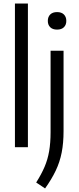

<svg xmlns="http://www.w3.org/2000/svg" viewBox="-20 -828 442 1080"><path d="M64 0V-808H137V0ZM233.5 232 183.5 198.5Q212.5 153 230.5 111Q248.5 69 256.5 22Q264.5 -25 264.5 -84.5V-542.5H337.5V-90.5Q337.5 -23.5 327 30Q316.5 83.5 293.5 131.8Q270.5 180 233.5 232ZM301 -661.5Q276 -661.5 262.5 -674.8Q249 -688 249 -710.5Q249 -733 262.5 -746.5Q276 -760 301 -760Q326 -760 339.5 -746.5Q353 -733 353 -710.5Q353 -688 339.5 -674.8Q326 -661.5 301 -661.5Z"/></svg>

Font: Encode Sans Condensed
Style: Regular
Weight: 400
Width: 3
Designer: Multiple Designers
Foundry: Impallari Type
Version: Version 3.000; ttfautohint (v1.8.3) -l 8 -r 50 -G 200 -x 14 